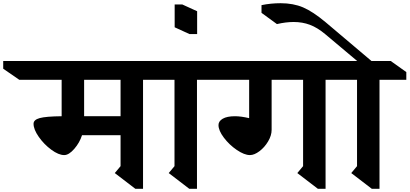

<svg xmlns="http://www.w3.org/2000/svg" viewBox="-144 -1166 2551 1196"><path d="M747 -669V10H699L571 -88L607 -131V-324H367Q352 -277 318.5 -238.5Q285 -200 256 -200Q221 -200 175.5 -233.5Q130 -267 97.5 -313.5Q65 -360 65 -395Q65 -420 103.5 -430.5Q142 -441 240 -442V-669H-24L-124 -738V-786H817L914 -717V-669ZM607 -669H380V-442H607Z M1083 -669V10H1035L907 -88L943 -131V-669H888L791 -738V-786H1153L1250 -717V-669Z M1084 -954H1036L944 -996V-1138H992L1084 -1096Z M1884 -669V10H1836L1708 -88L1744 -131V-669H1548V-357Q1548 -322 1526 -285Q1504 -248 1472 -224Q1440 -200 1413 -200Q1378 -200 1331 -232Q1284 -264 1250.5 -308.5Q1217 -353 1217 -387Q1217 -411 1243.5 -426.5Q1270 -442 1320 -442Q1357 -442 1408 -430V-669H1125L1027 -738V-786H1954L2051 -717V-669Z M2220 -669V10H2172L2044 -88L2080 -131V-669H2025L1928 -738V-786H2081L1881 -954Q1833 -994 1786.5 -1011.5Q1740 -1029 1685 -1029Q1637 -1029 1581 -1016L1485 -1086V-1134Q1543 -1146 1604 -1146Q1683 -1146 1744 -1120Q1805 -1094 1885 -1027L2170 -786H2290L2387 -717V-669Z"/></svg>

Font: Inknut Antiqua SemiBold
Style: Regular
Weight: 600
Designer: Claus Eggers Sørensen
Foundry: Claus Eggers Sørensen
Version: Version 1.003; ttfautohint (v1.8.2) -l 8 -r 50 -G 200 -x 14 